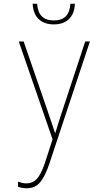

<svg xmlns="http://www.w3.org/2000/svg" viewBox="-20 -749 570 1023"><path d="M122 254Q98 254 76 246V219Q87 223 98 225.5Q109 228 122 228Q154 228 176 204.5Q198 181 219 120L260 -7L80 -528H106L234 -157Q250 -111 258 -86Q266 -61 273 -41H275Q283 -69 291.5 -95Q300 -121 312 -158L434 -528H459L243 123Q221 189 194.5 221.5Q168 254 122 254ZM267 -619Q217 -619 187 -646.5Q157 -674 154 -729H178Q183 -640 267 -640Q350 -640 355 -729H379Q377 -676 347.5 -647.5Q318 -619 267 -619Z"/></svg>

Font: Noto Sans Mono Condensed Thin
Style: Regular
Weight: 100
Width: 3
Designer: Monotype Design Team
Foundry: Monotype Imaging Inc.
Version: Version 2.014; ttfautohint (v1.8.4.7-5d5b)